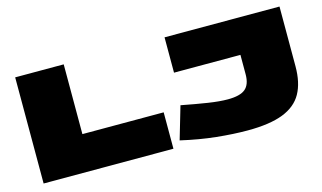

<svg xmlns="http://www.w3.org/2000/svg" viewBox="-84 -956 2054 1223"><g transform="rotate(-15 943.0 -345.0)"><path d="M75 0V-700H395V-240H931V0ZM983 -41 1046 -256Q1144 -237 1219 -225.5Q1294 -214 1348 -214Q1429 -214 1463.5 -243Q1498 -272 1498 -339V-467H1060V-700H1818V-306Q1818 -198 1779 -128Q1740 -58 1652.5 -24Q1565 10 1419 10Q1325 10 1214.5 -1.5Q1104 -13 983 -41Z"/></g></svg>

Font: Georama ExtraExtended Black
Style: Regular
Weight: 900
Width: 8
Designer: Jean-Baptiste Levee
Foundry: Production Type
Version: Version 1.000